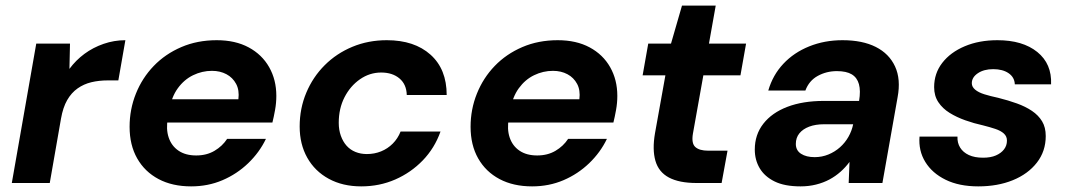

<svg xmlns="http://www.w3.org/2000/svg" viewBox="-20 -651 3803 683"><path d="M22 0 109 -496H229L227 -406Q250 -437 280.5 -459.5Q311 -482 348.5 -495Q386 -508 426 -508L401 -365H364Q332 -365 305 -358.5Q278 -352 256 -336.5Q234 -321 219 -295Q204 -269 197 -229L157 0Z M660 12Q593 12 544 -14Q495 -40 468 -87.5Q441 -135 441 -200Q441 -262 463.5 -318Q486 -374 527 -416.5Q568 -459 625 -483.5Q682 -508 751 -508Q817 -508 864.5 -482.5Q912 -457 937.5 -412Q963 -367 963 -310Q963 -285 958.5 -260Q954 -235 949 -215H538L552 -298H828Q832 -330 820 -352.5Q808 -375 785.5 -387Q763 -399 734 -399Q699 -399 667 -383.5Q635 -368 612.5 -337Q590 -306 582 -259L577 -230Q570 -192 580 -162Q590 -132 615 -115Q640 -98 678 -98Q715 -98 743 -114.5Q771 -131 788 -157H926Q903 -109 863 -70.5Q823 -32 771.5 -10Q720 12 660 12Z M1265 12Q1199 12 1149.5 -15Q1100 -42 1073 -90Q1046 -138 1046 -201Q1046 -265 1069.5 -321Q1093 -377 1135 -419Q1177 -461 1233.5 -484.5Q1290 -508 1356 -508Q1454 -508 1511.5 -456.5Q1569 -405 1569 -313H1427Q1426 -351 1401 -372Q1376 -393 1336 -393Q1295 -393 1260.5 -369Q1226 -345 1205.5 -305Q1185 -265 1185 -214Q1185 -189 1192.5 -168Q1200 -147 1213 -132.5Q1226 -118 1244.5 -110.5Q1263 -103 1285 -103Q1312 -103 1335.5 -112.5Q1359 -122 1377 -140Q1395 -158 1405 -183H1547Q1526 -124 1484 -80.5Q1442 -37 1386 -12.5Q1330 12 1265 12Z M1873 12Q1806 12 1757 -14Q1708 -40 1681 -87.5Q1654 -135 1654 -200Q1654 -262 1676.5 -318Q1699 -374 1740 -416.5Q1781 -459 1838 -483.5Q1895 -508 1964 -508Q2030 -508 2077.5 -482.5Q2125 -457 2150.5 -412Q2176 -367 2176 -310Q2176 -285 2171.5 -260Q2167 -235 2162 -215H1751L1765 -298H2041Q2045 -330 2033 -352.5Q2021 -375 1998.5 -387Q1976 -399 1947 -399Q1912 -399 1880 -383.5Q1848 -368 1825.5 -337Q1803 -306 1795 -259L1790 -230Q1783 -192 1793 -162Q1803 -132 1828 -115Q1853 -98 1891 -98Q1928 -98 1956 -114.5Q1984 -131 2001 -157H2139Q2116 -109 2076 -70.5Q2036 -32 1984.5 -10Q1933 12 1873 12Z M2458 0Q2396 0 2359.5 -19.5Q2323 -39 2311.5 -79Q2300 -119 2310 -177L2347 -383H2266L2286 -496H2367L2406 -631H2526L2502 -496H2634L2614 -383H2482L2445 -176Q2439 -141 2453.5 -128Q2468 -115 2499 -115H2568L2547 0Z M2828 12Q2771 12 2735.5 -5.5Q2700 -23 2682.5 -52.5Q2665 -82 2665 -119Q2665 -172 2695.5 -211Q2726 -250 2781 -271Q2836 -292 2911 -292H3036Q3042 -328 3035.5 -351.5Q3029 -375 3010 -386.5Q2991 -398 2957 -398Q2920 -398 2889 -381Q2858 -364 2845 -329H2713Q2729 -384 2766.5 -424Q2804 -464 2858.5 -486Q2913 -508 2977 -508Q3048 -508 3095.5 -484Q3143 -460 3164 -414.5Q3185 -369 3173 -305L3119 0H2999L3002 -75Q2988 -56 2970 -40Q2952 -24 2930.5 -12.5Q2909 -1 2883 5.5Q2857 12 2828 12ZM2878 -92Q2904 -92 2927 -101.5Q2950 -111 2968 -127Q2986 -143 2998 -164Q3010 -185 3015 -209H2912Q2881 -209 2858.5 -200.5Q2836 -192 2823.5 -176.5Q2811 -161 2811 -139Q2811 -116 2829.5 -104Q2848 -92 2878 -92Z M3460 12Q3392 12 3344 -11.5Q3296 -35 3271.5 -75Q3247 -115 3251 -165H3386Q3385 -143 3395.5 -126Q3406 -109 3426.5 -99.5Q3447 -90 3477 -90Q3504 -90 3522.5 -98Q3541 -106 3551.5 -119.5Q3562 -133 3562 -151Q3562 -166 3551 -176Q3540 -186 3520.5 -192.5Q3501 -199 3477 -205Q3445 -212 3414 -223Q3383 -234 3358 -249.5Q3333 -265 3318 -287.5Q3303 -310 3303 -341Q3303 -390 3332 -427.5Q3361 -465 3412 -486.5Q3463 -508 3528 -508Q3618 -508 3670 -466Q3722 -424 3719 -351H3590Q3589 -376 3568 -390.5Q3547 -405 3513 -405Q3480 -405 3458.5 -390.5Q3437 -376 3437 -355Q3437 -342 3449 -332Q3461 -322 3482 -315.5Q3503 -309 3531 -303Q3567 -294 3597.5 -283Q3628 -272 3651 -256.5Q3674 -241 3687 -219.5Q3700 -198 3700 -167Q3700 -113 3668.5 -72.5Q3637 -32 3583 -10Q3529 12 3460 12Z"/></svg>

Font: DM Sans 24pt
Style: Bold Italic
Weight: 700
Italic angle: -10°
Designer: Colophon Foundry, Jonny Pinhorn
Foundry: Colophon Foundry
Version: Version 4.004;gftools[0.9.30]